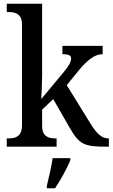

<svg xmlns="http://www.w3.org/2000/svg" viewBox="-20 -780 599 1021"><path d="M16 0H281V-44H276C240 -44 204 -52 204 -111V-197L263 -253L351 -100C402 -11 429 0 546 0H559V-44H556C518 -44 491 -74 458 -128L335 -327L395 -401C443 -460 483 -492 526 -492V-536H312V-492C343 -492 358 -486 358 -469C358 -454 350 -433 315 -392L199 -253C200 -257 204 -340 204 -375V-760H16V-716H25C61 -716 97 -707 97 -649V-115C97 -53 62 -44 25 -44H16ZM229 208V221H273C301 179 338 113 354 71V61H260C253 108 240 165 229 208Z"/></svg>

Font: Noto Serif Ethiopic SemiCondensed Medium
Style: Regular
Weight: 500
Width: 4
Designer: Monotype Design Team
Foundry: Monotype Imaging Inc.
Version: Version 2.102